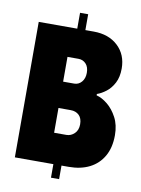

<svg xmlns="http://www.w3.org/2000/svg" viewBox="-93 -845 716 977"><g transform="rotate(10 265.0 -356.0)"><path d="M41 0V-700H240V-782H282V-700H325Q403 -700 450.5 -655.5Q498 -611 498 -539Q498 -495 482 -464.5Q466 -434 442.5 -416Q419 -398 396 -390V-383Q424 -376 453 -352.5Q482 -329 502.5 -290.5Q523 -252 523 -199Q523 -135 497.5 -90.5Q472 -46 426.5 -23Q381 0 319 0H282V70H240V0ZM216 -158H279Q303 -158 321 -175.5Q339 -193 339 -223Q339 -254 322.5 -270Q306 -286 279 -286H216ZM216 -422H273Q296 -422 311.5 -440Q327 -458 327 -487Q327 -517 311.5 -533.5Q296 -550 273 -550H216Z"/></g></svg>

Font: Phudu ExtraBold
Style: Regular
Weight: 800
Version: Version 1.005;gftools[0.9.23]